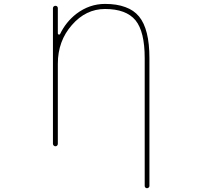

<svg xmlns="http://www.w3.org/2000/svg" viewBox="-20 -783 1040 997"><path d="M731.4 182.6V-481.4Q731.4 -619.1 683.6 -677.7Q634.8 -736.3 525.4 -736.3Q425.8 -736.3 353.5 -653.3Q280.3 -570.3 280.3 -452.1V-36.1Q280.3 -31.2 276.9 -27.3Q273.4 -23.4 268.1 -23.4Q262.7 -23.4 258.8 -27.3Q254.9 -31.2 254.9 -36.1V-740.2Q254.9 -746.1 258.8 -749.5Q262.7 -752.9 268.1 -752.9Q273.4 -752.9 276.9 -749.5Q280.3 -746.1 280.3 -740.2V-609.4Q280.3 -604.5 285.2 -603.5H286.1Q290 -602.5 292 -606.4Q322.3 -668.9 376 -710.9Q444.3 -762.7 525.4 -762.7Q586.9 -762.7 630.9 -746.1Q674.8 -730.5 702.1 -697.3Q755.9 -631.8 755.9 -481.4V182.6Q755.9 187.5 752 190.9Q748 194.3 743.2 194.3Q738.3 194.3 734.9 190.9Q731.4 187.5 731.4 182.6Z"/></svg>

Font: Rounded-X Mgen+ 2m thin
Style: Regular
Weight: 100
Designer: [Source Han Sans]
Ryoko NISHIZUKA  (kana & ideographs); Paul D. Hunt (Latin, Greek & Cyrillic); Wenlong ZHANG  (bopomofo
Version: Version 1.059.20150602